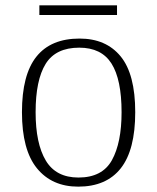

<svg xmlns="http://www.w3.org/2000/svg" viewBox="-20 -687 586 717"><path d="M272 10Q174 10 118 -58.5Q62 -127 62 -268Q62 -408 116 -475.5Q170 -543 277 -543Q376 -543 430.5 -476.5Q485 -410 485 -268Q485 -127 431 -58.5Q377 10 272 10ZM273 -24Q362 -24 398 -89Q434 -154 434 -268Q434 -390 396.5 -449.5Q359 -509 276 -509Q188 -509 150.5 -448.5Q113 -388 113 -268Q113 -151 151 -87.5Q189 -24 273 -24ZM127 -631V-667H417V-631Z"/></svg>

Font: Noto Serif Tibetan ExtraLight
Style: Regular
Weight: 200
Designer: Monotype Design Team
Foundry: Monotype Imaging Inc.
Version: Version 2.103; ttfautohint (v1.8.4.7-5d5b)